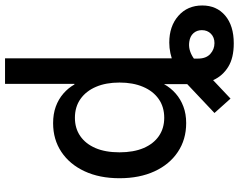

<svg xmlns="http://www.w3.org/2000/svg" viewBox="-115 -653 972 782"><g transform="rotate(-90 371.0 -262.0)"><path d="M585.4 204.1Q525.9 204.1 489.5 181.4Q453.1 158.7 436.3 121.6Q419.4 84.5 419.4 42.5V-114.3H523.4V58.6Q523.4 91.3 542.2 108.4Q561 125.5 586.4 125.5Q609.9 125.5 624.5 111.1Q639.2 96.7 639.2 74.2Q639.2 53.7 626.7 39.8Q614.3 25.9 591.8 22.9Q575.2 20.5 559.8 24.4Q544.4 28.3 529.5 37.6Q514.6 46.9 498.5 60.5L360.4 190.9L301.8 125.5L422.9 11.2Q457.5 -21.5 501.5 -40Q545.4 -58.6 588.4 -58.6Q655.3 -58.6 697.5 -21.5Q739.7 15.6 739.7 75.7Q739.7 134.3 698.5 169.2Q657.2 204.1 585.4 204.1ZM260.7 10.3Q193.8 10.3 143.1 -23.7Q92.3 -57.6 64.2 -118.7Q36.1 -179.7 36.1 -261.2Q36.1 -342.8 64.5 -403.6Q92.8 -464.4 143.3 -498Q193.8 -531.7 260.3 -531.7Q297.9 -531.7 327.9 -520.8Q357.9 -509.8 380.6 -490.2Q403.3 -470.7 418 -444.8H420.4V-727.5H524.4V0H422.4V-80.1H419.4Q404.3 -52.7 381.1 -32.5Q357.9 -12.2 327.9 -1Q297.9 10.3 260.7 10.3ZM282.2 -79.1Q326.7 -79.1 358.9 -101.8Q391.1 -124.5 408.4 -165.5Q425.8 -206.5 425.8 -261.2Q425.8 -316.4 408.4 -356.9Q391.1 -397.5 358.9 -420.2Q326.7 -442.9 282.2 -442.9Q239.3 -442.9 207.8 -421.1Q176.3 -399.4 158.9 -359.1Q141.6 -318.8 141.6 -261.2Q141.6 -204.1 158.9 -163.3Q176.3 -122.6 208 -100.8Q239.7 -79.1 282.2 -79.1Z"/></g></svg>

Font: Inter 28pt Medium
Style: Regular
Weight: 500
Designer: Rasmus Andersson
Foundry: rsms
Version: Version 4.001;git-66647c0bb